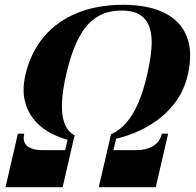

<svg xmlns="http://www.w3.org/2000/svg" viewBox="-20 -780 816 800"><path d="M285 -192Q238 -201.5 196 -222.8Q154 -244 124.5 -278.2Q95 -312.5 83.5 -360Q72 -407.5 86 -468.5Q108 -562.5 163.5 -627.5Q219 -692.5 302.5 -726.2Q386 -760 491.5 -760Q597.5 -760 665.2 -726.2Q733 -692.5 758.5 -627.5Q784 -562.5 762.5 -468.5Q748.5 -407.5 715.5 -360.8Q682.5 -314 637 -280.5Q591.5 -247 540 -226.2Q488.5 -205.5 437 -196.5L442.5 -220.5Q479 -236.5 507.2 -269.5Q535.5 -302.5 556.8 -352.5Q578 -402.5 593 -468.5Q606.5 -527 610.8 -576Q615 -625 604.8 -660.8Q594.5 -696.5 566 -716.2Q537.5 -736 486 -736Q434 -736 396.2 -716.2Q358.5 -696.5 332.2 -660.8Q306 -625 287.5 -576Q269 -527 255.5 -468.5Q240.5 -403 238.2 -351.8Q236 -300.5 248.8 -266.2Q261.5 -232 291 -216ZM3 0 54.5 -223H81Q73 -188 94 -171.2Q115 -154.5 153.5 -154.5H251.5L263.5 -206.5H288.5L241 0ZM391.5 0 440.5 -211H466L452.5 -154.5H550.5Q589 -154.5 617.5 -171.2Q646 -188 654.5 -223H680.5L629 0Z"/></svg>

Font: Bodoni Moda 9pt ExtraBold
Style: Italic
Weight: 800
Italic angle: -13°
Designer: Owen Earl
Foundry: indestructible type
Version: Version 2.004